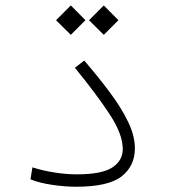

<svg xmlns="http://www.w3.org/2000/svg" viewBox="-20 -690 626 711"><path d="M262.2 1.5Q220.7 1.5 173.6 -5.4Q126.5 -12.2 92.8 -25.9L100.1 -70.3Q137.7 -58.1 181.2 -51.3Q224.6 -44.4 264.6 -44.4Q356.9 -44.4 395.8 -69.8Q434.6 -95.2 434.6 -138.2Q434.6 -193.8 384 -270Q333.5 -346.2 257.3 -439L292 -465.8Q345.2 -403.8 387.7 -346.7Q430.2 -289.6 454.8 -238Q479.5 -186.5 479.5 -140.6Q479.5 -75.7 430.7 -37.1Q381.8 1.5 262.2 1.5ZM364.3 -561 309.6 -615.2 364.3 -669.9 418.5 -615.2ZM242.2 -561 187.5 -615.2 242.2 -669.9 296.4 -615.2Z"/></svg>

Font: Cascadia Mono ExtraLight
Style: Regular
Weight: 200
Monospace: yes
Designer: Aaron Bell
Foundry: Saja Typeworks
Version: Version 2404.023; ttfautohint (v1.8.4)